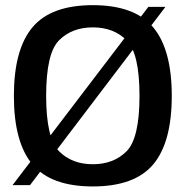

<svg xmlns="http://www.w3.org/2000/svg" viewBox="-20 -700 670 726"><path d="M27.5 0H93.5L605.5 -674H541ZM331 5Q489 5 559.2 -78.2Q629.5 -161.5 629.5 -337.5Q629.5 -513 559.2 -596.8Q489 -680.5 331 -680.5Q173 -680.5 102.8 -596.8Q32.5 -513 32.5 -337.5Q32.5 -161.5 102.8 -78.2Q173 5 331 5ZM331 -79Q252 -79 203.2 -128.2Q154.5 -177.5 154.5 -337.5Q154.5 -498.5 203.2 -547.5Q252 -596.5 331 -596.5Q410 -596.5 458.8 -547.5Q507.5 -498.5 507.5 -337.5Q507.5 -177.5 458.8 -128.2Q410 -79 331 -79Z"/></svg>

Font: Anybody UltraCondensed Thin Medium
Style: Regular
Weight: 500
Version: Version 1.111